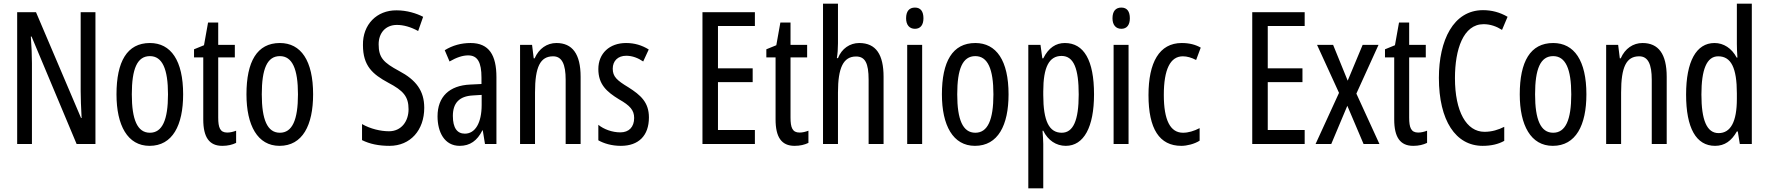

<svg xmlns="http://www.w3.org/2000/svg" viewBox="-20 -780 9573 1040"><path d="M497 0V-714H417V-286C417 -248 419 -200 422 -141H419L175 -714H73V0H153V-438C153 -479 151 -527 147 -582H151L395 0Z M972 -269C972 -452 906 -547 792 -547C668 -547 611 -446 611 -269C611 -101 671 10 790 10C915 10 972 -102 972 -269ZM694 -269C694 -407 723 -476 792 -476C859 -476 890 -407 890 -269C890 -130 859 -61 792 -61C724 -61 694 -132 694 -269Z M1211 -62C1172 -62 1162 -89 1162 -143V-469H1252V-537H1162V-658H1107L1085 -535L1031 -513V-469H1081V-133C1081 -37 1113 10 1184 10C1214 10 1238 4 1259 -6V-72C1243 -66 1227 -62 1211 -62Z M1676 -269C1676 -452 1610 -547 1496 -547C1372 -547 1315 -446 1315 -269C1315 -101 1375 10 1494 10C1619 10 1676 -102 1676 -269ZM1398 -269C1398 -407 1427 -476 1496 -476C1563 -476 1594 -407 1594 -269C1594 -130 1563 -61 1496 -61C1428 -61 1398 -132 1398 -269Z M2278 -196C2278 -288 2234 -347 2141 -396C2058 -441 2031 -467 2031 -540C2031 -601 2068 -645 2130 -645C2166 -645 2205 -634 2245 -612L2272 -689C2235 -708 2184 -724 2128 -724C2021 -725 1944 -647 1946 -536C1946 -423 1998 -378 2083 -332C2165 -289 2193 -257 2193 -188C2193 -123 2154 -69 2087 -69C2042 -69 1986 -82 1941 -108V-21C1983 0 2032 10 2090 10C2203 10 2278 -75 2278 -196Z M2529 -547C2478 -547 2431 -534 2389 -508L2415 -447C2453 -469 2486 -480 2516 -480C2567 -480 2588 -442 2588 -360V-325L2527 -322C2414 -317 2350 -256 2350 -150C2350 -65 2387 10 2470 10C2526 10 2565 -18 2593 -74H2595L2607 0H2669V-362C2669 -480 2630 -547 2529 -547ZM2541 -263 2589 -266V-212C2589 -114 2554 -56 2498 -56C2457 -56 2433 -86 2433 -152C2433 -222 2468 -259 2541 -263Z M2994 -547C2943 -547 2899 -517 2876 -464H2871L2862 -537H2797V0H2878V-279C2878 -417 2906 -475 2976 -475C3024 -475 3044 -432 3044 -348V0H3125V-364C3125 -488 3080 -547 2994 -547Z M3495 -144C3495 -226 3450 -265 3384 -307C3321 -345 3299 -365 3299 -408C3299 -450 3327 -478 3372 -478C3405 -478 3436 -466 3464 -447L3494 -512C3457 -535 3417 -547 3371 -547C3282 -547 3221 -491 3221 -406C3221 -323 3266 -283 3333 -242C3393 -208 3415 -183 3415 -141C3415 -92 3387 -63 3340 -63C3296 -63 3250 -80 3221 -104V-20C3251 -3 3293 10 3343 10C3439 10 3495 -45 3495 -144Z M4069 0V-76H3869V-335H4057V-410H3869V-639H4069V-714H3785V0Z M4311 -62C4272 -62 4262 -89 4262 -143V-469H4352V-537H4262V-658H4207L4185 -535L4131 -513V-469H4181V-133C4181 -37 4213 10 4284 10C4314 10 4338 4 4359 -6V-72C4343 -66 4327 -62 4311 -62Z M4519 -545V-760H4438V0H4519V-279C4519 -413 4548 -474 4617 -474C4666 -474 4685 -438 4685 -348V0H4766V-364C4766 -483 4726 -547 4634 -547C4584 -547 4539 -517 4519 -465H4513C4517 -489 4519 -516 4519 -545Z M4936 -739C4905 -739 4888 -719 4888 -681C4888 -645 4906 -624 4936 -624C4966 -624 4982 -645 4982 -681C4982 -718 4967 -739 4936 -739ZM4975 -537H4894V0H4975Z M5443 -269C5443 -452 5377 -547 5263 -547C5139 -547 5082 -446 5082 -269C5082 -101 5142 10 5261 10C5386 10 5443 -102 5443 -269ZM5165 -269C5165 -407 5194 -476 5263 -476C5330 -476 5361 -407 5361 -269C5361 -130 5330 -61 5263 -61C5195 -61 5165 -132 5165 -269Z M5748 -547C5700 -547 5660 -522 5631 -464H5626L5616 -537H5550V240H5631V0C5631 -20 5629 -44 5627 -72H5631C5656 -20 5701 10 5753 10C5851 10 5906 -92 5906 -269C5906 -454 5851 -547 5748 -547ZM5730 -477C5797 -477 5823 -407 5823 -268C5823 -127 5793 -61 5731 -61C5663 -61 5631 -124 5631 -265V-285C5631 -417 5663 -477 5730 -477Z M6054 -739C6023 -739 6006 -719 6006 -681C6006 -645 6024 -624 6054 -624C6084 -624 6100 -645 6100 -681C6100 -718 6085 -739 6054 -739ZM6093 -537H6012V0H6093Z M6379 10C6409 10 6450 0 6478 -18V-86C6447 -70 6417 -61 6388 -61C6319 -61 6284 -129 6284 -266C6284 -404 6319 -475 6387 -475C6410 -475 6434 -468 6459 -455L6484 -522C6456 -538 6423 -547 6381 -547C6259 -547 6201 -441 6201 -265C6201 -82 6260 10 6379 10Z M7047 0V-76H6847V-335H7035V-410H6847V-639H7047V-714H6763V0Z M7233 -277 7106 0H7191L7278 -207L7366 0H7452L7327 -273L7447 -537H7361L7280 -343L7201 -537H7114Z M7662 -62C7623 -62 7613 -89 7613 -143V-469H7703V-537H7613V-658H7558L7536 -535L7482 -513V-469H7532V-133C7532 -37 7564 10 7635 10C7665 10 7689 4 7710 -6V-72C7694 -66 7678 -62 7662 -62Z M8016 -649C8053 -649 8086 -637 8116 -618L8146 -689C8105 -713 8061 -725 8013 -725C7852 -725 7774 -561 7774 -358C7774 -127 7865 10 8011 10C8057 10 8096 1 8128 -17V-93C8096 -77 8061 -66 8021 -66C7923 -66 7861 -176 7861 -357C7861 -512 7906 -649 8016 -649Z M8573 -269C8573 -452 8507 -547 8393 -547C8269 -547 8212 -446 8212 -269C8212 -101 8272 10 8391 10C8516 10 8573 -102 8573 -269ZM8295 -269C8295 -407 8324 -476 8393 -476C8460 -476 8491 -407 8491 -269C8491 -130 8460 -61 8393 -61C8325 -61 8295 -132 8295 -269Z M8877 -547C8826 -547 8782 -517 8759 -464H8754L8745 -537H8680V0H8761V-279C8761 -417 8789 -475 8859 -475C8907 -475 8927 -432 8927 -348V0H9008V-364C9008 -488 8963 -547 8877 -547Z M9270 10C9322 10 9359 -17 9388 -68H9393L9404 0H9469V-760H9388V-542C9388 -521 9389 -498 9391 -468H9387C9360 -519 9316 -547 9267 -547C9168 -547 9113 -447 9113 -268C9113 -87 9167 10 9270 10ZM9289 -59C9225 -59 9196 -130 9196 -268C9196 -402 9224 -475 9287 -475C9357 -475 9388 -412 9388 -274V-244C9388 -120 9354 -59 9289 -59Z"/></svg>

Font: Noto Sans Ethiopic ExtCond
Style: Regular
Weight: 400
Width: 2
Designer: Monotype Design Team
Foundry: Monotype Imaging Inc.
Version: Version 2.102